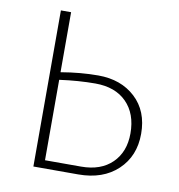

<svg xmlns="http://www.w3.org/2000/svg" viewBox="-76 -727 741 797"><g transform="rotate(10 294.5 -329.0)"><path d="M317 -419Q413 -419 473.5 -363Q534 -307 534 -211Q534 -117 472 -58.5Q410 0 306 0H117V-658H160V-405Q242 -419 317 -419ZM312 -34Q395 -34 442.5 -80.5Q490 -127 490 -205Q490 -288 442.5 -336Q395 -384 311 -384Q240 -384 160 -373V-34Z"/></g></svg>

Font: EauTestSC Light
Style: Regular
Weight: 300
Designer: Christian Thalmann (Catharsis Fonts)
Version: Version 0.001;PS 000.001;hotconv 1.0.88;makeotf.lib2.5.64775